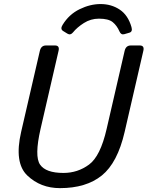

<svg xmlns="http://www.w3.org/2000/svg" viewBox="-20 -928 740 962"><path d="M293.5 -803.2Q325.7 -856 378.7 -881.8Q431.6 -907.7 483.9 -907.7Q538.1 -907.7 579.8 -879.9Q621.6 -852.1 638.7 -792.5Q645.5 -769 628.4 -764.2L603 -756.8Q586.4 -752 578.6 -770.5Q565.9 -799.8 544.7 -817.1Q523.4 -834.5 475.6 -834.5Q434.6 -834.5 400.1 -812.5Q365.7 -790.5 345.7 -765.6Q333 -750 317.9 -759.3L295.9 -772.9Q280.8 -782.7 293.5 -803.2ZM85.9 -267.1 179.7 -673.3Q186 -700.2 210.4 -700.2H255.4Q279.8 -700.2 273.4 -673.3L183.1 -281.7Q151.9 -145 180.7 -103.3Q209.5 -61.5 297.9 -61.5Q369.1 -61.5 426 -103.3Q482.9 -145 514.2 -281.7L604.5 -673.3Q610.8 -700.2 635.3 -700.2H680.2Q704.6 -700.2 698.2 -673.3L604.5 -267.1Q568.8 -112.3 490.2 -48.8Q411.6 14.6 280.3 14.6Q183.1 14.6 116.7 -48.8Q50.3 -112.3 85.9 -267.1Z"/></svg>

Font: Istok Web
Style: Italic
Weight: 400
Italic angle: -13°
Designer: Andrey V. Panov
Foundry: Andrey V. Panov
Version: Version 1.0.2g